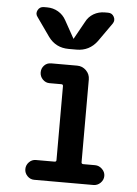

<svg xmlns="http://www.w3.org/2000/svg" viewBox="-54 -807 608 849"><g transform="rotate(5 250.0 -382.5)"><path d="M140.6 -635.7 82 -718.8Q71.3 -732.4 79.6 -748.5Q87.9 -764.6 106.4 -764.6H121.1Q147.5 -764.6 169.9 -751.5Q192.4 -738.3 205.1 -714.8L248 -637.7Q248 -636.7 249 -636.7Q250 -636.7 250 -637.7L293 -714.8Q304.7 -738.3 327.1 -751.5Q349.6 -764.6 377 -764.6H391.6Q409.2 -764.6 417.5 -749Q425.8 -733.4 416 -718.8L357.4 -635.7Q323.2 -589.8 266.6 -589.8H231.4Q173.8 -589.8 140.6 -635.7ZM212.9 -87.9Q220.7 -87.9 220.7 -95.7V-423.8Q220.7 -431.6 212.9 -431.6H160.2Q142.6 -431.6 129.9 -444.8Q117.2 -458 117.2 -476.1Q117.2 -494.1 129.4 -506.8Q141.6 -519.5 160.2 -519.5H275.4Q298.8 -519.5 315.4 -502.9Q332 -486.3 332 -462.9V-95.7Q332 -87.9 340.8 -87.9H392.6Q410.2 -87.9 423.8 -74.7Q437.5 -61.5 437.5 -43.9Q437.5 -26.4 424.3 -13.2Q411.1 0 392.6 0H129.9Q112.3 0 99.6 -13.2Q86.9 -26.4 86.9 -43.9Q86.9 -61.5 99.6 -74.7Q112.3 -87.9 129.9 -87.9Z"/></g></svg>

Font: Rounded Mgen+ 2m medium
Style: Regular
Weight: 500
Designer: [Source Han Sans]
Ryoko NISHIZUKA  (kana & ideographs); Paul D. Hunt (Latin, Greek & Cyrillic); Wenlong ZHANG  (bopomofo
Version: Version 1.059.20150602